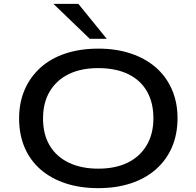

<svg xmlns="http://www.w3.org/2000/svg" viewBox="-20 -966 1018 995"><path d="M489 9Q395 9 319.5 -16Q244 -41 190 -88Q136 -135 107.5 -202Q79 -269 79 -352Q79 -435 108 -501.5Q137 -568 190.5 -616Q244 -664 320 -689Q396 -714 490 -714Q583 -714 658.5 -688.5Q734 -663 787.5 -616.5Q841 -570 870.5 -503Q900 -436 900 -354Q900 -270 871 -203Q842 -136 788 -88.5Q734 -41 658.5 -16Q583 9 489 9ZM489 -92Q578 -92 641.5 -123Q705 -154 740 -213Q775 -272 775 -353Q775 -435 741 -493.5Q707 -552 643 -582.5Q579 -613 489 -613Q400 -613 336.5 -582Q273 -551 238 -492.5Q203 -434 203 -352Q203 -270 237.5 -212Q272 -154 336.5 -123Q401 -92 489 -92ZM445 -765 257 -946H386L533 -765Z"/></svg>

Font: Nunito Sans 10pt Expanded SemiBold
Style: Regular
Weight: 600
Width: 7
Designer: Vernon Adams
Foundry: Vernon Adams
Version: Version 3.101;gftools[0.9.27]